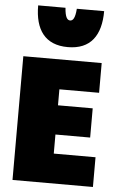

<svg xmlns="http://www.w3.org/2000/svg" viewBox="-65 -1052 736 1113"><g transform="rotate(5 303.0 -495.5)"><path d="M51 -705V15H519V-158H276V-269H478V-439H276V-532H507V-705ZM303 -780C436 -780 495 -865 495 -1006H336C332 -950 319 -935 303 -935C287 -935 274 -950 270 -1006H111C111 -865 170 -780 303 -780Z"/></g></svg>

Font: Repo ExtraBlack
Style: Regular
Weight: 400
Designer: Stefan Peev
Foundry: Context Ltd
Version: Version 001.502